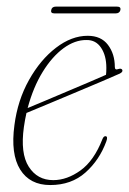

<svg xmlns="http://www.w3.org/2000/svg" viewBox="-20 -538 381 566"><path d="M293.5 -121.5Q273.5 -66.5 232 -29.5Q190.5 7.5 128 7.5Q68 7.5 39.5 -38.2Q11 -84 22.5 -169Q32 -242.5 65.5 -302.2Q99 -362 145 -397.2Q191 -432.5 238.5 -432.5Q278 -432.5 298.2 -405.8Q318.5 -379 318.5 -340.5Q318.5 -330.5 329 -334.5Q337.5 -337.5 340.5 -332Q343 -326 333 -321Q315.5 -313 278.8 -297.5Q242 -282 198.8 -263.8Q155.5 -245.5 117 -229.5Q78.5 -213.5 58 -205Q53.5 -185 50.5 -164Q39.5 -86 64.8 -46.5Q90 -7 137 -7Q177.5 -7 217.2 -35.5Q257 -64 282 -128Q285.5 -136.5 290.5 -136.5Q299 -136.5 293.5 -121.5ZM235 -420Q201 -420.5 167.2 -395.8Q133.5 -371 105.8 -326Q78 -281 61.5 -219.5Q81 -227.5 111.8 -240.5Q142.5 -253.5 176.8 -268Q211 -282.5 241.8 -295.5Q272.5 -308.5 292.5 -317.5Q293.5 -324.5 293.5 -338Q293.5 -374 278 -397.2Q262.5 -420.5 235 -420ZM131 -508.5Q133 -518.5 144.5 -518.5H325Q337 -518.5 335 -508.5Q332.5 -498.5 321 -498.5H140.5Q128.5 -498.5 131 -508.5Z"/></svg>

Font: Fraunces 144pt Soft Thin
Style: Italic
Weight: 100
Italic angle: -16°
Version: Version 1.000;[0bf87f6ff]